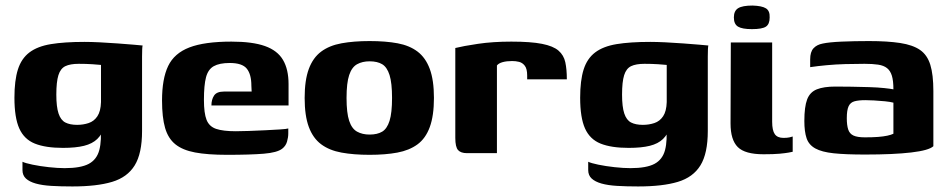

<svg xmlns="http://www.w3.org/2000/svg" viewBox="-20 -552 3419 692"><path d="M241 120Q199 120 165.5 118Q132 116 109 109.5Q86 103 73.5 91.5Q61 80 61 61Q61 55 61 45Q61 35 61 31Q71 36 97.5 41.5Q124 47 156 50.5Q188 54 213 54Q271 54 300 38.5Q329 23 338 -11.5Q347 -46 342 -100L359 -98Q348 -68 330.5 -51Q313 -34 283 -26.5Q253 -19 207 -19Q144 -19 105.5 -34.5Q67 -50 49.5 -89Q32 -128 32 -200Q32 -262 44.5 -301.5Q57 -341 86 -363Q115 -385 163.5 -393Q212 -401 285 -401Q307 -401 339 -399.5Q371 -398 403.5 -395.5Q436 -393 461 -391Q486 -389 494 -388Q493 -385 492.5 -374Q492 -363 492 -348.5Q492 -334 492 -319V-80Q492 1 465.5 44Q439 87 384 103.5Q329 120 241 120ZM258 -102Q280 -102 299.5 -108.5Q319 -115 331 -133Q343 -151 344 -184V-318Q336 -319 313 -320.5Q290 -322 264 -322Q233 -322 215.5 -313.5Q198 -305 190.5 -281Q183 -257 183 -211Q183 -167 191 -143Q199 -119 215.5 -110.5Q232 -102 258 -102Z M798 6Q728 6 683 -2.5Q638 -11 612 -32Q586 -53 575 -91Q564 -129 564 -190Q564 -268 586 -314Q608 -360 662.5 -381Q717 -402 814 -402Q890 -402 935 -386Q980 -370 1000 -336Q1020 -302 1020 -249V-172H742Q742 -193 751.5 -207.5Q761 -222 787 -222H887L886 -243Q886 -284 869.5 -304.5Q853 -325 808 -325Q771 -325 750.5 -313.5Q730 -302 722.5 -273.5Q715 -245 715 -192Q715 -144 724.5 -120Q734 -96 759 -87.5Q784 -79 830 -79Q847 -79 876 -80Q905 -81 935.5 -82.5Q966 -84 989.5 -85.5Q1013 -87 1019 -89V-71Q1019 -57 1014.5 -41.5Q1010 -26 997 -16Q979 -2 930.5 2Q882 6 798 6Z M1312 6Q1255 6 1211 -2Q1167 -10 1137.5 -32Q1108 -54 1093 -94.5Q1078 -135 1078 -199Q1078 -263 1093 -303.5Q1108 -344 1137.5 -366Q1167 -388 1211 -396Q1255 -404 1312 -404Q1370 -404 1413 -396Q1456 -388 1485 -366Q1514 -344 1529 -303.5Q1544 -263 1544 -199Q1544 -135 1529 -94Q1514 -53 1484.5 -31.5Q1455 -10 1412 -2Q1369 6 1312 6ZM1312 -67Q1340 -67 1357.5 -77.5Q1375 -88 1384 -116.5Q1393 -145 1393 -199Q1393 -253 1384 -281.5Q1375 -310 1357.5 -320.5Q1340 -331 1312 -331Q1286 -331 1267 -320.5Q1248 -310 1238.5 -281.5Q1229 -253 1229 -199Q1229 -145 1238.5 -116.5Q1248 -88 1267 -77.5Q1286 -67 1312 -67Z M1771 0H1663Q1641 0 1631 -11Q1621 -22 1621 -55V-379Q1649 -386 1702.5 -394Q1756 -402 1823 -402Q1893 -402 1933.5 -394Q1974 -386 1993 -369.5Q2012 -353 2017.5 -327.5Q2023 -302 2023 -266H1880V-280Q1880 -304 1871.5 -315Q1863 -326 1851 -329Q1839 -332 1826 -332Q1806 -332 1791.5 -328Q1777 -324 1771 -316Z M2280 120Q2238 120 2204.5 118Q2171 116 2148 109.5Q2125 103 2112.5 91.5Q2100 80 2100 61Q2100 55 2100 45Q2100 35 2100 31Q2110 36 2136.5 41.5Q2163 47 2195 50.5Q2227 54 2252 54Q2310 54 2339 38.5Q2368 23 2377 -11.5Q2386 -46 2381 -100L2398 -98Q2387 -68 2369.5 -51Q2352 -34 2322 -26.5Q2292 -19 2246 -19Q2183 -19 2144.5 -34.5Q2106 -50 2088.5 -89Q2071 -128 2071 -200Q2071 -262 2083.5 -301.5Q2096 -341 2125 -363Q2154 -385 2202.5 -393Q2251 -401 2324 -401Q2346 -401 2378 -399.5Q2410 -398 2442.5 -395.5Q2475 -393 2500 -391Q2525 -389 2533 -388Q2532 -385 2531.5 -374Q2531 -363 2531 -348.5Q2531 -334 2531 -319V-80Q2531 1 2504.5 44Q2478 87 2423 103.5Q2368 120 2280 120ZM2297 -102Q2319 -102 2338.5 -108.5Q2358 -115 2370 -133Q2382 -151 2383 -184V-318Q2375 -319 2352 -320.5Q2329 -322 2303 -322Q2272 -322 2254.5 -313.5Q2237 -305 2229.5 -281Q2222 -257 2222 -211Q2222 -167 2230 -143Q2238 -119 2254.5 -110.5Q2271 -102 2297 -102Z M2732 4Q2665 4 2639 -22Q2613 -48 2613 -107L2614 -399H2763V-113Q2763 -82 2772.5 -68.5Q2782 -55 2804 -55Q2817 -55 2826 -57Q2835 -59 2837 -60V-5Q2833 -4 2822 -2Q2811 0 2790 2Q2769 4 2732 4ZM2690 -447Q2655 -447 2640 -456Q2625 -465 2625 -489Q2625 -513 2640.5 -522.5Q2656 -532 2692 -532Q2726 -531 2740.5 -522Q2755 -513 2754 -489Q2754 -465 2740.5 -456Q2727 -447 2690 -447Z M3098 5Q3028 5 2985 0.5Q2942 -4 2918.5 -17Q2895 -30 2887 -54Q2879 -78 2879 -116Q2879 -167 2889 -193.5Q2899 -220 2924 -230Q2949 -240 2991 -240Q3016 -240 3048.5 -239.5Q3081 -239 3112.5 -238Q3144 -237 3167.5 -234.5Q3191 -232 3200 -230Q3200 -261 3194.5 -279Q3189 -297 3177 -306.5Q3165 -316 3145 -319Q3125 -322 3096 -322Q3061 -322 3026.5 -321Q2992 -320 2959.5 -317Q2927 -314 2900 -310V-338Q2900 -365 2912 -378Q2924 -391 2945 -395Q2968 -400 3013.5 -402Q3059 -404 3112 -404Q3179 -404 3224.5 -397Q3270 -390 3296 -372Q3322 -354 3333 -318.5Q3344 -283 3344 -224V-25Q3328 -10 3264.5 -2.5Q3201 5 3098 5ZM3097 -57Q3125 -57 3144.5 -58.5Q3164 -60 3178 -63Q3192 -66 3200 -70V-182Q3189 -185 3169.5 -187Q3150 -189 3130 -190Q3110 -191 3099 -191Q3075 -191 3060 -187Q3045 -183 3038.5 -169Q3032 -155 3032 -126Q3032 -101 3037 -85.5Q3042 -70 3056 -63.5Q3070 -57 3097 -57Z"/></svg>

Font: Genos
Style: Bold
Weight: 700
Designer: Robert E. Leuschke
Foundry: Robert E. Leuschke
Version: Version 1.010